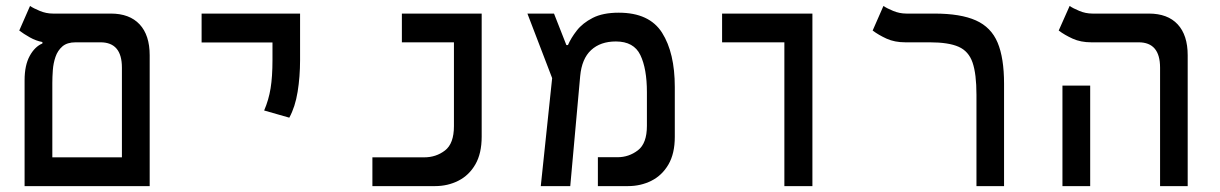

<svg xmlns="http://www.w3.org/2000/svg" viewBox="-20 -632 4142 652"><path d="M63.5 0V-359.4Q63.5 -410.2 80.8 -441.9Q98.1 -473.6 124 -484.4V-489.3Q102.5 -493.2 81.3 -505.1Q60.1 -517.1 45.4 -528.3L82 -611.8Q93.3 -604 115 -595Q136.7 -585.9 159.7 -585.9H356.4Q419.9 -585.9 454.1 -549.3Q488.3 -512.7 488.3 -444.3V0ZM236.8 -488.3Q208 -488.3 191.9 -474.4Q175.8 -460.4 168.5 -439Q161.1 -417.5 159.4 -393.8Q157.7 -370.1 157.7 -350.1V-97.7H394V-402.3Q394 -488.3 321.3 -488.3Z M962.4 -232.4 877 -256.8Q892.6 -293 898.9 -332.3Q905.3 -371.6 905.3 -428.2V-487.8H664.6V-585.9H999V-428.2Q999 -371.6 990.7 -320.3Q982.4 -269 962.4 -232.4Z M1244.6 0V-97.7H1420.4Q1460.9 -97.7 1491.2 -121.1Q1521.5 -144.5 1521.5 -203.6V-488.3H1344.7V-585.9H1615.7V-168Q1615.7 -110.8 1594.2 -73.7Q1572.8 -36.6 1536.6 -18.3Q1500.5 0 1457 0Z M1816.4 0 1855 -366.7 1771 -585.9H1861.3L1903.3 -479H1908.7Q1918.9 -502.9 1938.7 -528.3Q1958.5 -553.7 1992.9 -571.3Q2027.3 -588.9 2081.1 -588.9Q2185.1 -588.9 2228.3 -520.8Q2271.5 -452.6 2271.5 -336.4V-167Q2271.5 -110.4 2249.8 -73.2Q2228 -36.1 2191.9 -18.1Q2155.8 0 2112.3 0H2010.3V-98.1H2076.7Q2115.7 -98.1 2146.2 -121.6Q2176.8 -145 2176.8 -204.6V-318.8Q2176.8 -398.9 2154.5 -445.1Q2132.3 -491.2 2071.3 -491.2Q2019 -491.2 1987.3 -461.9Q1955.6 -432.6 1950.2 -373.5L1916.5 0Z M2643.6 0V-488.3H2432.1V-585.9H2738.8V0Z M3389.6 -347.7V0H3295.9V-310.1Q3295.9 -380.9 3282.7 -419.4Q3269.5 -458 3235.4 -473.1Q3201.2 -488.3 3137.2 -488.3H3054.2Q3018.1 -488.3 2990.7 -500.7Q2963.4 -513.2 2943.4 -528.3L2980 -611.8Q2991.2 -604 3012.9 -595Q3034.7 -585.9 3058.1 -585.9H3152.8Q3242.2 -585.9 3293.9 -562.7Q3345.7 -539.6 3367.7 -487.3Q3389.6 -435.1 3389.6 -347.7Z M3919.4 0V-402.3Q3919.4 -488.3 3846.7 -488.3H3686Q3649.9 -488.3 3622.6 -500.7Q3595.2 -513.2 3575.2 -528.3L3612.3 -611.8Q3623.5 -604 3645 -595Q3666.5 -585.9 3689.9 -585.9H3881.3Q3945.3 -585.9 3979.2 -549.3Q4013.2 -512.7 4013.2 -444.3V0ZM3587.9 0V-341.3H3682.1V0Z"/></svg>

Font: CaskaydiaMono NF
Style: Regular
Weight: 400
Designer: Aaron Bell
Foundry: Saja Typeworks
Version: Version 2111.001; ttfautohint (v1.8.4);Nerd Fonts 3.1.1